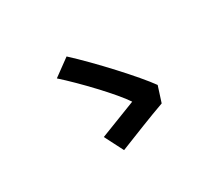

<svg xmlns="http://www.w3.org/2000/svg" viewBox="-118 -899 1235 1099"><g transform="rotate(-30 500.0 -349.5)"><path d="M778 -262C714 -352 531 -551 408 -664L297 -583C393 -498 553 -330 604 -252C547 -230 424 -182 362 -158L425 -35C500 -65 662 -130 745 -159Z"/></g></svg>

Font: Spoqa Han Sans Neo Bold
Style: Bold
Weight: 700
Designer: [Spoqa Han Sans Neo] Dong-huui Kim  Younghwa Kang  Yujin Lee  [Noto Sans] Ryoko NISHIZUKA  (kana & ideographs); Paul D. 
Foundry: Spoqa (http://www.spoqa-han-sans.com)
Version: Version 1.000